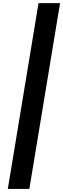

<svg xmlns="http://www.w3.org/2000/svg" viewBox="-20 -982 407 1236"><path d="M366.7 -961.9 168.9 234.4H30.3L228 -961.9Z"/></svg>

Font: Inter 18pt
Style: Bold Italic
Weight: 700
Italic angle: -9.3988°
Designer: Rasmus Andersson
Foundry: rsms
Version: Version 4.001;git-66647c0bb